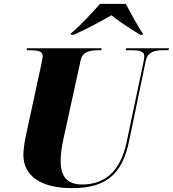

<svg xmlns="http://www.w3.org/2000/svg" viewBox="-20 -964 895 994"><path d="M347 -791V-784H362C435 -816 517 -862 557 -885C588 -860 639 -824 706 -784H719V-791C696 -823 652 -906 631 -944H498C455 -896 403 -838 347 -791ZM354 10C530 10 613 -63 648 -232L735 -651C745 -697 783 -704 826 -704H852L855 -714H633L631 -704H656C697 -704 727 -700 727 -674C727 -670 726 -656 723 -643L635 -226C603 -75 520 -9 406 -9C322 -9 293 -56 294 -133C294 -167 300 -207 310 -252L398 -654C407 -697 447 -704 491 -704H504L506 -714H119L118 -704H131C173 -704 201 -700 201 -674C201 -664 195 -638 190 -613L112 -252C107 -229 101 -184 101 -163C101 -53 191 10 354 10Z"/></svg>

Font: Noto Serif Display Black
Style: Italic
Weight: 900
Italic angle: -12°
Designer: Monotype Design Team
Foundry: Monotype Imaging Inc.
Version: Version 2.009